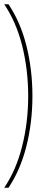

<svg xmlns="http://www.w3.org/2000/svg" viewBox="-25 -762 236 906"><path d="M15 -742H-5C32 -687 60 -623 79 -549C98 -474 108 -394 108 -309C108 -224 98 -144 79 -70C60 5 32 69 -5 124H15C52 69 80 5 99 -70C118 -144 128 -224 128 -309C128 -394 118 -474 99 -549C80 -623 52 -687 15 -742Z"/></svg>

Font: Argentum Sans Thin
Style: Regular
Weight: 250
Designer: Julieta Ulanovsky
Foundry: Julieta Ulanovsky
Version: Version 5.001;February 15, 2019;FontCreator 11.5.0.2425 64-b